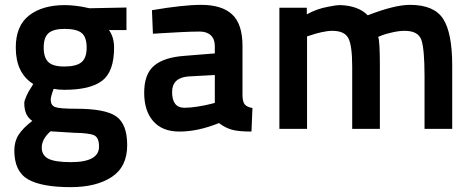

<svg xmlns="http://www.w3.org/2000/svg" viewBox="-20 -531 1950 791"><path d="M271 240Q151 240 95 207.5Q39 175 39 89Q39 52 56.5 24.5Q74 -3 113 -33Q80 -55 80 -106Q80 -116 89 -136Q98 -156 108 -170L117 -185Q45 -230 45 -335Q45 -425 100 -467.5Q155 -510 247 -510Q267 -510 292.5 -507Q318 -504 334 -500L349 -497L501 -500V-407H429Q450 -378 450 -335Q450 -236 401 -198.5Q352 -161 245 -161Q221 -161 201 -165Q189 -133 189 -120Q189 -97 207 -90Q225 -83 294 -83Q415 -83 459.5 -51Q504 -19 504 67Q504 156 440.5 198Q377 240 271 240ZM285 16 188 10Q152 42 152 77Q152 109 179.5 123Q207 137 272 137Q388 137 388 73Q388 36 368 26.5Q348 17 285 16ZM245 -257Q294 -257 315.5 -274.5Q337 -292 337 -335Q337 -378 316.5 -395Q296 -412 246 -412Q200 -412 180 -394.5Q160 -377 160 -335Q160 -294 179 -275.5Q198 -257 245 -257Z M979 -342V-136Q980 -110 989 -100Q998 -90 1020 -86L1016 11Q961 11 934 3Q907 -5 882 -24Q796 11 719 11Q649 11 611.5 -31.5Q574 -74 574 -149Q574 -226 615 -260.5Q656 -295 741 -301L865 -311V-341Q865 -370 848.5 -385.5Q832 -401 803 -401Q770 -401 722 -398.5Q674 -396 642 -394L610 -392L606 -489Q735 -511 809 -511Q894 -511 936.5 -471.5Q979 -432 979 -342ZM865 -222 755 -216Q689 -210 689 -152Q689 -87 740 -87Q764 -87 795 -92Q826 -97 845 -102L865 -107Z M1245 0H1131V-499H1244V-472Q1286 -495 1331 -503Q1363 -510 1383 -510Q1457 -507 1495 -468Q1606 -511 1669 -511Q1768 -511 1805.5 -453.5Q1843 -396 1843 -261V0H1729V-216Q1729 -329 1716 -366.5Q1703 -404 1647 -404Q1625 -404 1598 -398Q1571 -392 1555 -386Q1539 -380 1538 -379Q1545 -363 1545 -259V0H1431V-257Q1431 -342 1415.5 -373Q1400 -404 1349 -404Q1329 -404 1303 -398Q1277 -392 1261 -386L1245 -381Z"/></svg>

Font: TitilliumText22L Rg
Style: Bold
Weight: 700
Designer: Campivisivi
Foundry: Campivisivi
Version: 1.000